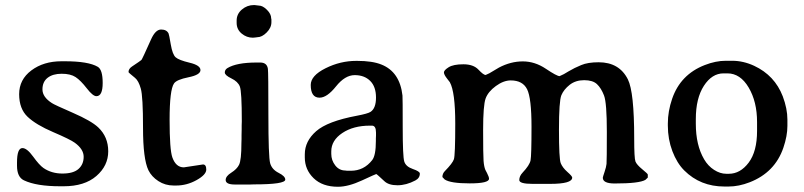

<svg xmlns="http://www.w3.org/2000/svg" viewBox="-20 -713 3115 744"><path d="M226.6 8.8H213.4Q121.1 8.8 72.8 -14.2Q45.9 -26.9 45.9 -70.8V-83Q45.9 -139.2 66.9 -139.2Q84.5 -139.2 108.4 -106.2Q132.3 -73.2 148.4 -62Q179.7 -40.5 221.9 -40.5Q264.2 -40.5 284.2 -58.3Q304.2 -76.2 304.2 -105.5Q304.2 -134.8 270 -159.7Q252 -172.9 185.8 -201.2Q119.6 -229.5 86.9 -260.5Q54.2 -291.5 54.2 -348.1Q54.2 -404.8 101.6 -440.2Q148.9 -475.6 218.3 -475.6H231.4Q322.3 -475.6 358.9 -454.1Q377.9 -442.9 377.9 -391.6Q377.9 -340.3 353.5 -340.3Q339.8 -340.3 316.2 -370.8Q292.5 -401.4 272.9 -414.3Q253.4 -427.2 219 -427.2Q184.6 -427.2 164.6 -411.6Q144.5 -396 144.5 -366.5Q144.5 -336.9 181.2 -313.5Q190.4 -307.1 262.2 -275.9Q334 -244.6 360.8 -219.2Q399.4 -182.6 399.4 -126.7Q399.4 -70.8 353.5 -31Q307.6 8.8 226.6 8.8Z M692.4 -64.5 766.6 -75.7Q779.3 -75.7 779.3 -55.9Q779.3 -36.1 741.7 -15.1Q704.1 5.9 662.6 5.9H652.8Q620.1 5.9 593.8 -11.2Q567.4 -28.3 555.2 -53.2Q534.2 -96.7 534.2 -218Q534.2 -339.4 525.6 -369.6Q517.1 -399.9 503.4 -411.1Q478 -431.6 478 -433.6Q478 -446.3 491.2 -455.1Q524.9 -477.5 528.1 -480.7Q531.2 -483.9 565.4 -560.5Q582.5 -598.6 604.2 -598.6Q626 -598.6 633.3 -583Q635.3 -579.1 641.8 -540.5Q648.4 -502 660.6 -491Q672.9 -480 714.8 -470Q756.8 -460 756.8 -441.4Q756.8 -422.9 710.4 -413.6Q664.1 -404.3 654.3 -389.6Q637.2 -364.7 637.2 -249Q637.2 -133.3 647.9 -103Q661.6 -64.5 692.4 -64.5Z M1031.7 -627Q1031.7 -605.5 1013.4 -587.2Q995.1 -568.8 977.1 -568.8Q973.1 -567.9 970.7 -567.9L960 -566.9Q935.5 -566.9 916.3 -583Q897 -599.1 897 -624.5V-633.3Q897 -658.7 917.2 -676Q937.5 -693.4 963.9 -693.4H966.3L982.9 -691.4Q998 -691.4 1014.4 -675Q1030.8 -658.7 1030.8 -642.1L1031.7 -637.7ZM861.3 -449.2Q897 -470.7 974.1 -470.7H988.3Q1014.6 -470.7 1018.1 -446.3Q1020 -433.1 1020 -268.8Q1020 -104.5 1026.9 -80.3Q1033.7 -56.2 1059.6 -43.2Q1085.4 -30.3 1085.4 -17.1Q1085.4 1.5 964.4 1.5L949.7 2H890.1Q854.5 2 854.5 -15.6Q854.5 -30.3 876.2 -43.9Q897.9 -57.6 906.2 -74.2Q915.5 -92.3 915.5 -158.7L916 -174.3V-189.5L916.5 -212.4V-227.5L917 -242.7Q917 -358.4 909.4 -377.7Q901.9 -397 876.5 -409.2Q851.1 -421.4 851.1 -432.1Q851.1 -442.9 861.3 -449.2Z M1421.4 -226.1H1413.1Q1349.1 -226.1 1306.4 -197.5Q1263.7 -168.9 1263.7 -126.5V-116.7Q1263.7 -91.8 1279.1 -72Q1294.4 -52.2 1318.8 -52.2L1324.7 -51.3H1339.4Q1390.1 -51.3 1422.4 -92.8Q1436.5 -110.8 1436.5 -167Q1436.5 -171.4 1436.5 -175.8L1437 -187.5V-199.2Q1437 -226.1 1421.4 -226.1ZM1184.1 -383.8Q1184.1 -419.9 1241.5 -448.5Q1298.8 -477.1 1360.4 -477.1Q1362.3 -477.1 1364.3 -477.1Q1422.9 -477.1 1458 -462.9Q1529.3 -434.6 1539.6 -342.8Q1540.5 -333.5 1540.5 -220Q1540.5 -106.4 1546.6 -86.9Q1552.7 -67.4 1579.8 -58.1Q1606.9 -48.8 1606.9 -40.5Q1606.9 -22.9 1589.4 -13.7Q1554.2 4.9 1520.3 4.9Q1486.3 4.9 1469.7 -10.7Q1439.9 -38.6 1438 -38.6Q1436 -38.6 1382.8 -13.9Q1329.6 10.7 1289.6 10.7Q1229.5 10.7 1195.3 -22.5Q1161.1 -55.7 1161.1 -103V-115.2Q1161.1 -166 1205.1 -204.6Q1249 -243.2 1363.3 -264.6Q1404.8 -272.5 1415.5 -279.3Q1437 -293 1437 -335Q1437 -377 1414.6 -399.4Q1392.1 -421.9 1354.5 -421.9Q1316.9 -421.9 1282 -378.2Q1247.1 -334.5 1218.3 -334.5Q1184.1 -334.5 1184.1 -383.8Z M1959 -401.4Q1931.2 -401.4 1901.4 -379.6Q1871.6 -357.9 1861.8 -331.5Q1852.1 -305.2 1852.1 -208.7Q1852.1 -112.3 1853.8 -89.8Q1855.5 -67.4 1860.8 -54.7L1867.2 -42.5Q1875 -27.3 1875 -20.5Q1875 -2.4 1800.3 -2.4Q1725.6 -2.4 1703.1 -17.6L1694.3 -26.9Q1694.3 -40.5 1704.1 -50.3Q1733.4 -80.1 1738.8 -95.7Q1744.1 -111.3 1744.1 -234.1Q1744.1 -356.9 1723.1 -394.5L1712.9 -407.7Q1700.2 -423.8 1700.2 -432.4Q1700.2 -440.9 1718.5 -452.4Q1736.8 -463.9 1775.6 -463.9Q1814.5 -463.9 1834 -443.1Q1853.5 -422.4 1861.8 -422.4L1876.5 -429.2L1913.6 -451.2Q1959 -475.1 2005.9 -475.1Q2052.7 -475.1 2095.2 -446.5Q2137.7 -418 2148.4 -418L2165 -425.8L2183.1 -436.5Q2206.1 -450.2 2232.4 -460.9Q2257.8 -471.7 2299.8 -471.7Q2379.9 -471.7 2413.1 -405.3Q2437.5 -356.4 2437.5 -176.8Q2437.5 -99.6 2442.4 -87.2Q2447.3 -74.7 2468.8 -57.1Q2490.2 -39.6 2490.2 -36.6V-24.9L2481 -16.1Q2457.5 -2 2361.8 -2Q2315.9 -2 2315.9 -24.4Q2315.9 -26.9 2322.5 -46.4Q2329.1 -65.9 2330.3 -77.9Q2331.5 -89.8 2331.5 -202.1Q2331.5 -314.5 2320.6 -343Q2309.6 -371.6 2293.2 -387Q2276.9 -402.3 2243.7 -402.3Q2210.4 -402.3 2187.5 -384.3Q2164.6 -366.2 2155.3 -344Q2146 -321.8 2146 -210Q2146 -98.1 2152.8 -80.8Q2159.7 -63.5 2178.5 -46.9Q2197.3 -30.3 2197.3 -24.9Q2197.3 -0.5 2111.8 -0.5H2043.5Q1992.2 -0.5 1992.2 -15.4Q1992.2 -30.3 2004.9 -43.9Q2032.2 -72.8 2035.9 -91.6Q2039.6 -110.4 2039.6 -221.7Q2039.6 -333 2022.5 -367.2Q2005.4 -401.4 1959 -401.4Z M2676.3 -251.5V-233.4Q2676.3 -150.4 2708.5 -95.7Q2723.6 -69.8 2747.1 -54.7Q2770.5 -39.6 2794.4 -39.6H2804.2Q2848.6 -39.6 2881.1 -82.8Q2913.6 -126 2913.6 -205.6V-240.2Q2913.6 -318.8 2881.1 -373.8Q2848.6 -428.7 2798.8 -428.7H2783.7Q2738.8 -428.7 2707.5 -380.4Q2676.3 -332 2676.3 -251.5ZM3031.2 -249.5V-225.1Q3031.2 -186.5 3015.6 -140.6Q2982.9 -44.9 2885.3 -6.8Q2842.8 9.8 2803.2 9.8H2787.1Q2693.8 9.8 2631.3 -52.7Q2603 -81.1 2585.4 -127.4Q2567.9 -173.8 2567.9 -226.1V-234.4Q2567.9 -281.7 2584.5 -330.1Q2616.7 -424.3 2710.9 -460.9Q2753.4 -477.5 2792.5 -477.5H2816.9Q2860.4 -477.5 2902.3 -458Q2981.9 -420.9 3013.2 -339.8Q3031.2 -292 3031.2 -249.5Z"/></svg>

Font: Averia Serif Libre
Style: Regular
Weight: 400
Version: Version 1.002